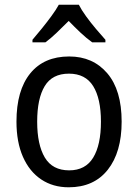

<svg xmlns="http://www.w3.org/2000/svg" viewBox="-20 -786 586 816"><path d="M497 -269Q497 -139 438 -64.5Q379 10 272 10Q205 10 155 -23.5Q105 -57 77.5 -119.5Q50 -182 50 -269Q50 -402 108.5 -474Q167 -546 274 -546Q375 -546 436 -474.5Q497 -403 497 -269ZM138 -269Q138 -171 170.5 -116.5Q203 -62 274 -62Q343 -62 376 -116Q409 -170 409 -269Q409 -367 376 -420Q343 -473 273 -473Q202 -473 170 -420Q138 -367 138 -269ZM315 -766Q326 -744 346 -716.5Q366 -689 388 -663Q410 -637 428 -617V-606H372Q348 -623 322.5 -647Q297 -671 272 -697Q246 -671 221 -647Q196 -623 173 -606H118V-617Q136 -638 157.5 -664.5Q179 -691 198.5 -717.5Q218 -744 230 -766Z"/></svg>

Font: Noto Sans Sinhala UI SemiCondensed
Style: Regular
Weight: 400
Width: 4
Designer: Jelle Bosma - Monotype Design Team
Foundry: Monotype Imaging Inc.
Version: Version 2.006; ttfautohint (v1.8.4.7-5d5b)